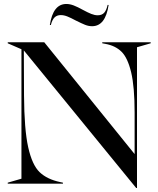

<svg xmlns="http://www.w3.org/2000/svg" viewBox="-20 -925 798 967"><path d="M100 -671 101 -445Q102 -273 122 -183.5Q142 -94 179.5 -58Q217 -22 283 -8L297 -5V0H19V-5L88 -25V-677L19 -707V-712H203L658 -149V-357Q658 -488 640.5 -561Q623 -634 592 -664.5Q561 -695 511 -704L495 -707V-712H739V-707L670 -687V22H666ZM361 -822Q337 -835 319.5 -842Q302 -849 286 -849Q267 -849 255 -837.5Q243 -826 236 -799H231Q247 -905 314 -905Q332 -905 351.5 -897.5Q371 -890 398 -875Q422 -862 439.5 -855Q457 -848 472 -848Q493 -848 504.5 -860.5Q516 -873 522 -900H527Q511 -793 444 -793Q426 -793 408.5 -800Q391 -807 361 -822Z"/></svg>

Font: Nyght Serif
Style: Regular
Weight: 400
Designer: Maksym Kobuzan
Version: Version 0.410;July 4, 2025;FontCreator 15.0.0.2958 64-bit